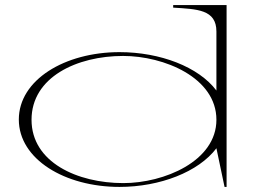

<svg xmlns="http://www.w3.org/2000/svg" viewBox="-20 -720 1049 755"><path d="M450 15C609 15 761 -44 831 -137L863 15H871V-700H661V-690C755 -684 831 -683 831 -596V-364C761 -457 610 -515 450 -515C235 -515 54 -406 54 -250C54 -94 235 15 450 15ZM465 0C284 0 104 -82 104 -249C104 -417 283 -500 464 -500C625 -500 831 -415 831 -249C831 -86 625 0 465 0Z"/></svg>

Font: Sprat Extended Thin
Style: Regular
Weight: 100
Width: 9
Designer: Ethan Nakache
Foundry: Collletttivo
Version: Version 2.000;Glyphs 3.2 (3217)